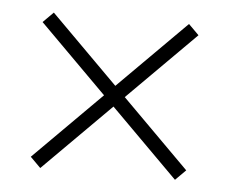

<svg xmlns="http://www.w3.org/2000/svg" viewBox="-37 -575 528 443"><g transform="rotate(5 227.5 -353.5)"><path d="M384 -534 227 -377 71 -533 47 -509 203 -353 47 -197 71 -173 227 -329 383 -173 407 -197 251 -353 408 -510Z"/></g></svg>

Font: Noto Sans Tamil Condensed ExtraLight
Style: Regular
Weight: 200
Width: 3
Designer: Jelle Bosma - Monotype Design Team
Foundry: Monotype Imaging Inc.
Version: Version 2.004